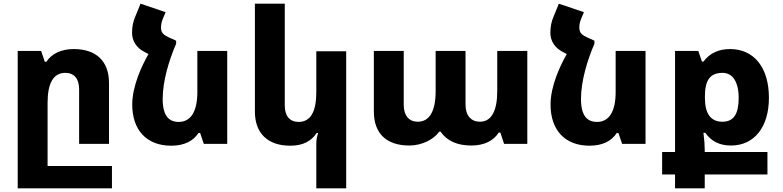

<svg xmlns="http://www.w3.org/2000/svg" viewBox="-20 -780 4243 1041"><path d="M587 120H238V-222C238 -328 269 -385 334 -385C382 -385 409 -353 409 -296V0H571V-330C571 -448 502 -514 380 -514C310 -514 260 -488 231 -445H223L203 -504H76V241H587Z M1056 -59H1065L1085 0H1212V-504H1050V-281C1050 -176 1015 -119 949 -119C895 -119 862 -153 862 -244C862 -342 898 -458 935 -543V-560L920 -553L934 -560L907 -572C862 -591 853 -604 853 -632C853 -647 857 -664 862 -676L878 -714L742 -760L713 -689C702 -663 696 -637 696 -602C696 -557 721 -519 766 -497L785 -487C748 -422 697 -313 697 -213C697 -73 777 10 908 10C978 10 1028 -15 1056 -59Z M1857 241V-502H1695V-281C1695 -176 1665 -119 1599 -119C1551 -119 1524 -151 1524 -208V-760H1362V-175C1362 -57 1432 10 1554 10C1623 10 1668 -15 1697 -59H1705C1698 -39 1695 -20 1695 -1V241Z M2200 9C2265 9 2332 -23 2361 -66H2369C2403 -16 2459 9 2536 9C2605 9 2656 -17 2684 -61H2693L2713 0H2839V-504H2676V-286C2676 -178 2644 -120 2582 -120C2535 -120 2504 -153 2504 -212V-504H2342V-286C2342 -178 2309 -120 2245 -120C2198 -120 2169 -153 2169 -212V-504H2007V-176C2007 -57 2074 9 2200 9Z M3324 -59H3333L3353 0H3480V-504H3318V-281C3318 -176 3283 -119 3217 -119C3163 -119 3130 -153 3130 -244C3130 -342 3166 -458 3203 -543V-560L3188 -553L3202 -560L3175 -572C3130 -591 3121 -604 3121 -632C3121 -647 3125 -664 3130 -676L3146 -714L3010 -760L2981 -689C2970 -663 2964 -637 2964 -602C2964 -557 2989 -519 3034 -497L3053 -487C3016 -422 2965 -313 2965 -213C2965 -73 3045 10 3176 10C3246 10 3296 -15 3324 -59Z M3640 241H3801V166H4141V44H3801V33C3801 8 3799 -21 3794 -60H3804C3836 -14 3882 9 3943 9C4072 9 4149 -94 4149 -250C4149 -413 4069 -514 3938 -514C3878 -514 3829 -493 3794 -446H3786L3766 -504H3640V44H3570V166H3640ZM3897 -120C3834 -120 3802 -163 3802 -249V-257C3802 -344 3829 -385 3898 -385C3952 -385 3985 -336 3985 -249C3985 -162 3958 -120 3897 -120Z"/></svg>

Font: Noto Sans Armenian Extra
Style: Regular
Weight: 800
Designer: Monotype Design Team
Foundry: Monotype Imaging Inc.
Version: Version 1.901